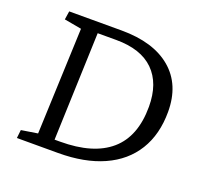

<svg xmlns="http://www.w3.org/2000/svg" viewBox="-121 -841 1040 982"><g transform="rotate(20 398.5 -350.0)"><path d="M65 0 70 -45 159 -59 182 -637 88 -654 95 -700H380Q554 -700 650 -619Q746 -538 746 -390Q746 -267 692 -179.5Q638 -92 535.5 -46Q433 0 289 0ZM249 -58H279Q459 -58 552 -138.5Q645 -219 645 -381Q645 -508 575.5 -576.5Q506 -645 371 -645H270Z"/></g></svg>

Font: Literata 7pt
Style: Italic
Weight: 400
Italic angle: -2°
Designer: Latin by Veronika Burian and Jose Scaglione. Greek by Irene Vlachou. Cyrillic by Vera Evstafieva
Foundry: TypeTogether
Version: Version 3.002